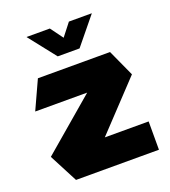

<svg xmlns="http://www.w3.org/2000/svg" viewBox="-133 -821 814 918"><g transform="rotate(-20 274.5 -361.5)"><path d="M25 -374V-375L91 -519H458L520 -383L295 -144H518V0H96L21 -144V-145L289 -374ZM216 -585 108 -722V-723H226L273 -659L323 -723H439V-722L327 -585Z"/></g></svg>

Font: Foldit Thin
Style: Bold
Weight: 700
Version: Version 1.003